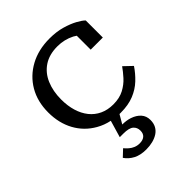

<svg xmlns="http://www.w3.org/2000/svg" viewBox="-213 -633 985 985"><g transform="rotate(-45 279.5 -141.0)"><path d="M312 -47Q357 -47 389 -64Q421 -81 443.5 -106Q466 -131 482 -154L526 -112Q504 -79 474.5 -51Q445 -23 404.5 -6.5Q364 10 309 10Q304 10 299 10L271 58Q301 58 325 66Q355 76 372.5 95.5Q390 115 390 144Q390 168 380.5 185.5Q371 203 354 214Q337 225 315 230.5Q293 236 268 236Q226 236 197.5 221Q169 206 152 181L188 147Q197 158 208.5 168Q220 178 234.5 184Q249 190 266 190Q289 190 302 179Q315 168 315 146Q315 123 299 109Q283 95 242 95H216L243 3Q204 -5 171 -24Q111 -58 78.5 -117.5Q46 -177 46 -254Q46 -333 80.5 -392Q115 -451 176.5 -484.5Q238 -518 319 -518Q369 -518 408.5 -506.5Q448 -495 475.5 -480Q503 -465 516 -452V-328H428V-429L412 -439Q369 -461 319 -461Q260 -461 220 -434.5Q180 -408 160 -361Q140 -314 140 -254Q140 -208 151.5 -170Q163 -132 185 -104.5Q207 -77 239 -62Q271 -47 312 -47Z"/></g></svg>

Font: Roboto Serif 20pt
Style: Regular
Weight: 400
Designer: Greg Gazdowicz
Foundry: Commercial Type
Version: Version 1.008